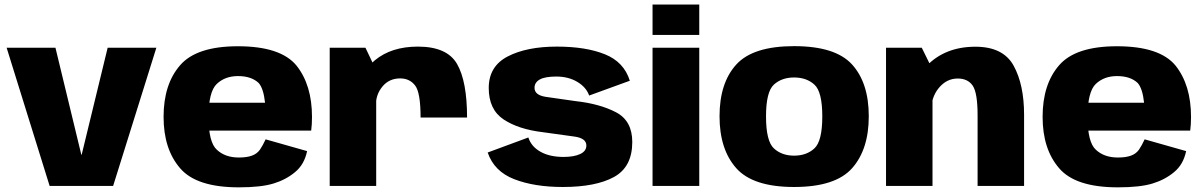

<svg xmlns="http://www.w3.org/2000/svg" viewBox="-20 -798 5168 824"><path d="M193 0H465.5L651 -593H442L330.5 -134H329L218 -593H8.5Z M1005 6V-122Q946.5 -122 911 -155Q875 -187 875 -296Q875 -404.5 910.5 -438Q946 -471.5 1001.5 -471.5Q1058.5 -471.5 1090 -442Q1111 -418.5 1117.5 -357H858V-237.5H1315.5Q1319 -263.5 1319 -296Q1319 -433 1252.5 -516.5Q1184.5 -599.5 1001 -599.5Q823.5 -599.5 753 -518Q682 -436.5 682 -296.5Q682 -158 753 -76Q823 6 1005 6ZM1005 -122V6Q1100.5 6 1154 -10.5Q1207 -26.5 1246.5 -59.5Q1286 -92 1298 -149.5L1120 -200Q1108 -174 1095.5 -155.5Q1082.5 -137.5 1061 -130Q1039.5 -122 1005 -122Z M1785 -293.5H1984.5Q1984.5 -449 1941.5 -523.5Q1898.5 -598 1773.5 -598Q1659.5 -598 1588.5 -539Q1517.5 -480 1517.5 -392.5L1593.5 -349.5Q1593.5 -393.5 1622 -427.5Q1650.5 -461.5 1697.5 -461.5Q1738 -461.5 1761.5 -431.2Q1785 -401 1785 -293.5ZM1395 0H1594.5V-496L1548.5 -593H1395Z M2395.5 4.5Q2537 4.5 2615.2 -38.5Q2693.5 -81.5 2693.5 -188.5Q2693.5 -279.5 2624 -316Q2554.5 -352.5 2450.5 -364Q2372.5 -375 2323.2 -382.2Q2274 -389.5 2274 -421Q2274 -444.5 2296.8 -457Q2319.5 -469.5 2367.5 -469.5Q2419.5 -469.5 2457.8 -446.5Q2496 -423.5 2508.5 -388L2683 -451.5Q2658 -532 2576.2 -565Q2494.5 -598 2370 -598Q2240.5 -598 2159 -555.8Q2077.5 -513.5 2077.5 -420.5Q2077.5 -328 2141.2 -285.5Q2205 -243 2311 -230.5Q2392.5 -219 2444.5 -212Q2496.5 -205 2496.5 -173.5Q2496.5 -149.5 2470 -137Q2443.5 -124.5 2398.5 -124.5Q2339 -124.5 2299.5 -146.8Q2260 -169 2247.5 -208L2073 -143.5Q2100.5 -62.5 2186.8 -29Q2273 4.5 2395.5 4.5Z M2780.5 0H2981V-593H2780.5ZM2780.5 -778.5V-648H2981V-778.5Z M3388 4.5Q3565.5 4.5 3637 -76.2Q3708.5 -157 3708.5 -299Q3708.5 -442 3637 -521Q3565.5 -600 3388 -600Q3211.5 -600 3139.8 -521Q3068 -442 3068 -299Q3068 -157 3139.8 -76.2Q3211.5 4.5 3388 4.5ZM3388 -130Q3335 -130 3301.2 -161.2Q3267.5 -192.5 3267.5 -298.5Q3267.5 -404 3301.2 -434.8Q3335 -465.5 3388 -465.5Q3441.5 -465.5 3475.2 -434.8Q3509 -404 3509 -298.5Q3509 -192.5 3475.2 -161.2Q3441.5 -130 3388 -130Z M3782.5 0H3982V-499.5L3936 -593H3782.5ZM4175.5 0H4375V-305.5Q4375 -434.5 4330.2 -516Q4285.5 -597.5 4166 -597.5Q4037 -597.5 3957.5 -516Q3878 -434.5 3878 -353L3975 -312.5Q3975 -379.5 4008.8 -420.2Q4042.5 -461 4090 -461Q4134 -461 4154.8 -430Q4175.5 -399 4175.5 -302.5Z M4777.5 6V-122Q4719 -122 4683.5 -155Q4647.5 -187 4647.5 -296Q4647.5 -404.5 4683 -438Q4718.5 -471.5 4774 -471.5Q4831 -471.5 4862.5 -442Q4883.5 -418.5 4890 -357H4630.5V-237.5H5088Q5091.5 -263.5 5091.5 -296Q5091.5 -433 5025 -516.5Q4957 -599.5 4773.5 -599.5Q4596 -599.5 4525.5 -518Q4454.5 -436.5 4454.5 -296.5Q4454.5 -158 4525.5 -76Q4595.5 6 4777.5 6ZM4777.5 -122V6Q4873 6 4926.5 -10.5Q4979.5 -26.5 5019 -59.5Q5058.5 -92 5070.5 -149.5L4892.5 -200Q4880.5 -174 4868 -155.5Q4855 -137.5 4833.5 -130Q4812 -122 4777.5 -122Z"/></svg>

Font: Anybody Thin ExtraBold
Style: Regular
Weight: 800
Version: Version 1.113;gftools[0.9.25]